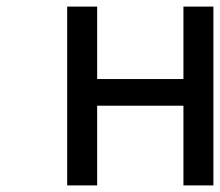

<svg xmlns="http://www.w3.org/2000/svg" viewBox="-20 -563 668 583"><path d="M184 0V-543H275V-323H537V-543H628V0H537V-242H275V0Z"/></svg>

Font: Source Han Sans Regular
Style: Regular
Weight: 400
Designer: Ryoko NISHIZUKA  (kana & ideographs); Paul D. Hunt (Latin, Greek & Cyrillic); Wenlong ZHANG  (bopomofo); Sandoll Communi
Foundry: Adobe Systems Incorporated
Version: Version 1.00 January 18, 2024, initial release